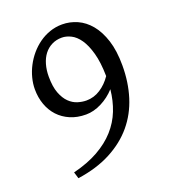

<svg xmlns="http://www.w3.org/2000/svg" viewBox="-118 -690 705 798"><g transform="rotate(-20 234.5 -291.0)"><path d="M234.9 -271Q268.6 -271 297.1 -289.6Q325.7 -308.1 346.2 -338.4Q345.2 -399.9 333.7 -440.9Q322.3 -481.9 305.2 -506.6Q288.1 -531.2 267.3 -541.5Q246.6 -551.8 227.1 -551.8Q202.1 -551.8 182.4 -541.7Q162.6 -531.7 148.9 -513.9Q135.3 -496.1 128.2 -471.4Q121.1 -446.8 121.1 -418Q121.1 -373 132.1 -344.5Q143.1 -315.9 159.9 -299.6Q176.8 -283.2 196.8 -277.1Q216.8 -271 234.9 -271ZM424.8 -356.9Q424.8 -282.7 404.8 -219Q384.8 -155.3 343.8 -106.2Q302.7 -57.1 240.2 -24.2Q177.7 8.8 92.8 21L84 -7.8Q148.9 -23.9 195.8 -50.3Q242.7 -76.7 273.9 -111.6Q305.2 -146.5 322 -189.2Q338.9 -231.9 343.8 -281.2Q317.4 -252 282.5 -234.4Q247.6 -216.8 213.9 -216.8Q174.8 -216.8 144.3 -230Q113.8 -243.2 92.5 -266.1Q71.3 -289.1 60.1 -320.3Q48.8 -351.6 48.8 -388.2Q48.8 -412.6 55.4 -438.2Q62 -463.9 74.5 -487.8Q86.9 -511.7 104.7 -532.7Q122.6 -553.7 144.5 -569.3Q166.5 -585 192.4 -594Q218.3 -603 247.1 -603Q281.2 -603 313.2 -588.9Q345.2 -574.7 370.1 -544.7Q395 -514.6 409.9 -468.3Q424.8 -421.9 424.8 -356.9Z"/></g></svg>

Font: GentiumAlt
Style: Regular
Weight: 400
Designer: J. Victor Gaultney
Version: Version 1.02; 2005; OFL release